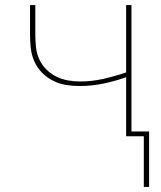

<svg xmlns="http://www.w3.org/2000/svg" viewBox="-20 -540 640 761"><path d="M550 201V0H480V-234Q435 -218 388.5 -208.5Q342 -199 295 -199Q267 -199 240.5 -203.5Q214 -208 189.5 -220.5Q165 -233 146 -252.5Q127 -272 116 -297Q105 -322 102 -349Q99 -376 99 -403V-520H120V-403Q120 -379 122.5 -354Q125 -329 135 -306.5Q145 -284 162.5 -266Q180 -248 202 -237Q224 -226 248.5 -221.5Q273 -217 298 -217Q344 -217 390 -227.5Q436 -238 480 -253V-520H501V-19H571V201Z"/></svg>

Font: Iosevka SS04 Thin Extended
Style: Regular
Weight: 100
Width: 7
Monospace: yes
Designer: Belleve Invis
Foundry: Belleve Invis
Version: Version 19.0.0; ttfautohint (v1.8.4)